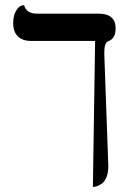

<svg xmlns="http://www.w3.org/2000/svg" viewBox="-20 -570 515 759"><path d="M392.1 -360.8 408.2 85.9Q408.2 112.8 400.6 130.9Q393.1 148.9 381.6 156.5Q370.1 164.1 362.1 166.5Q354 168.9 347.2 168.9L356 -408.2H103Q68.8 -408.2 50.5 -426.5Q32.2 -444.8 32.2 -476.8Q32.2 -508.8 43.2 -526.9Q54.2 -544.9 64.5 -547.4L75.2 -549.8Q84 -515.6 127 -516.1H369.1Q437 -516.1 437 -458Q437 -417 408.2 -407.2Q392.1 -401.9 392.1 -360.8Z"/></svg>

Font: Linux Biolinum O
Style: Bold
Weight: 700
Designer: Philipp H. Poll
Foundry: Philipp H. Poll
Version: Version 1.3.2